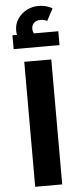

<svg xmlns="http://www.w3.org/2000/svg" viewBox="-65 -1042 458 1076"><g transform="rotate(-5 164.0 -504.0)"><path d="M88 0V-703H240V0ZM99 -789Q79 -813 68.5 -835Q58 -857 58 -881Q58 -918 77 -946.5Q96 -975 127 -991.5Q158 -1008 195 -1008Q216 -1008 237 -1002.5Q258 -997 272 -987L236 -920Q227 -925 217.5 -927Q208 -929 199 -929Q175 -929 162 -916Q149 -903 149 -883Q149 -871 154 -860Q159 -849 169 -838ZM35 -779V-857H293V-779Z"/></g></svg>

Font: Cairo ExtraBold
Style: Regular
Weight: 800
Designer: Mohamed Gaber, Accademia di Belle Arti di Urbino
Foundry: Kief Type Foundry, Accademia di Belle Arti di Urbino
Version: Version 3.117